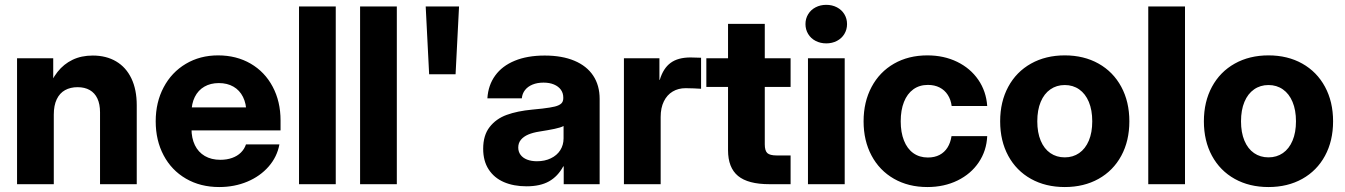

<svg xmlns="http://www.w3.org/2000/svg" viewBox="-20 -754 5505 786"><path d="M200.2 0H49.8V-515.6H197.9V-380.4H173.3Q189.9 -427.1 215.4 -459.5Q240.9 -491.9 277 -509.2Q313 -526.6 359.8 -526.6Q415 -526.6 455.5 -502.6Q496 -478.7 517.9 -433Q539.8 -387.3 539.8 -323.2V0H389.5V-294.5Q389.5 -327.8 378.7 -350.7Q368 -373.5 347.4 -385.3Q326.8 -397.1 297.6 -397.1Q268.2 -397.1 246.3 -385Q224.4 -372.9 212.3 -347.7Q200.2 -322.5 200.2 -284.8Z M617.4 -257.4Q617.4 -335.4 650 -396.7Q682.5 -458.1 740.7 -492.7Q798.9 -527.3 872.8 -527.3Q947.9 -527.3 1006.1 -493.5Q1064.2 -459.6 1096.3 -399Q1128.5 -338.5 1128.5 -260.6V-220.1H669.5V-314.3H1056.6L988.5 -292.9Q988.5 -329.7 974.8 -357.1Q961.1 -384.6 935.8 -399.2Q910.4 -413.9 876 -413.9Q841.7 -413.9 816.5 -399.2Q791.2 -384.6 777.5 -357.1Q763.9 -329.7 763.9 -292.9V-227Q763.9 -188.5 777.8 -159.8Q791.7 -131.1 818.4 -115.4Q845.1 -99.8 882.1 -99.8Q908.7 -99.8 930.2 -107.5Q951.7 -115.2 966.1 -129.4Q980.6 -143.7 986.9 -162.8H1123.8Q1114.4 -111.9 1079.8 -72.3Q1045.2 -32.6 992.5 -10.4Q939.8 11.7 877.4 11.7Q800.3 11.7 741.2 -22.7Q682.1 -57.1 649.8 -118.2Q617.4 -179.3 617.4 -257.4Z M1354.5 0H1204.1V-727.5H1354.5Z M1604.5 0H1454.1V-727.5H1604.5Z M1722.7 -727.5H1859.2L1845 -450H1736.8Z M1958 -144.9Q1958 -200.1 1984.4 -233.9Q2010.7 -267.8 2054.3 -283.7Q2097.9 -299.6 2159 -305.3Q2183.1 -307.6 2200.2 -309.5Q2234.1 -313.5 2251.7 -317.9Q2269.2 -322.4 2277.6 -330.2Q2285.9 -338 2285.9 -351.8V-354.9Q2285.9 -372.9 2276.1 -386.6Q2266.2 -400.3 2247.9 -408.1Q2229.7 -415.8 2205.1 -415.8Q2179.6 -415.8 2160.1 -407.8Q2140.6 -399.8 2129.2 -385.2Q2117.9 -370.6 2116.2 -351.4H1975.2Q1978.6 -405.3 2007.2 -444.7Q2035.7 -484.1 2087.2 -505.3Q2138.6 -526.6 2209.8 -526.6Q2281.1 -526.6 2331.5 -505.3Q2382 -484.1 2408.4 -444.3Q2434.8 -404.5 2434.8 -349V0H2287.7V-72.7H2285.7Q2263.8 -32.1 2227.8 -11.7Q2191.8 8.7 2135.4 8.7Q2082.8 8.7 2042.9 -8.5Q2002.9 -25.8 1980.5 -60.4Q1958 -94.9 1958 -144.9ZM2287.1 -187.7V-238.1Q2275 -231.7 2250.3 -226.5Q2225.7 -221.3 2186.7 -215.2Q2161.4 -211.2 2142.5 -203.2Q2123.6 -195.1 2112.6 -182Q2101.6 -168.8 2101.6 -150Q2101.6 -132.8 2111 -120.2Q2120.4 -107.5 2137.7 -100.7Q2155.1 -93.9 2178.1 -93.9Q2210.4 -93.9 2235.2 -106Q2260.1 -118 2273.6 -139.2Q2287.1 -160.4 2287.1 -187.7Z M2534.2 -515.6H2679.5V-427H2680.9Q2695.1 -474.3 2725.2 -496.5Q2755.4 -518.8 2806.6 -518.8Q2827.1 -518.8 2850 -517.6V-390.6Q2832.6 -391.4 2820 -392.2Q2807.4 -393 2786.9 -393Q2756.8 -393 2733.8 -379.3Q2710.7 -365.6 2697.7 -339.1Q2684.6 -312.5 2684.6 -275.2V0H2534.2Z M3110.8 -656.2V-163.1Q3110.8 -136.9 3121.4 -127.2Q3131.9 -117.6 3160.4 -117.6H3216.5V0H3129.8Q3042.3 0 3001.4 -33.7Q2960.4 -67.5 2960.4 -139.1V-656.2ZM3216.5 -398H2871.6V-515.6H3216.5Z M3287.6 -515.6H3438V0H3287.6ZM3277.4 -655.4Q3277.4 -677.7 3288.4 -695.8Q3299.3 -713.8 3318.8 -724Q3338.3 -734.2 3362.5 -734.2Q3386.7 -734.2 3406.2 -724Q3425.7 -713.8 3436.6 -695.8Q3447.6 -677.7 3447.6 -655.4Q3447.6 -633.1 3436.6 -614.9Q3425.7 -596.8 3406.2 -586.6Q3386.7 -576.4 3362.5 -576.4Q3338.3 -576.4 3318.8 -586.6Q3299.3 -596.8 3288.4 -614.9Q3277.4 -633.1 3277.4 -655.4Z M3515.3 -257.4Q3515.3 -336.6 3548 -398Q3580.7 -459.4 3639.9 -493.4Q3699.2 -527.3 3776.3 -527.3Q3844.1 -527.3 3898.3 -500.9Q3952.5 -474.5 3984.9 -427.4Q4017.2 -380.4 4021.4 -320.1H3875.9Q3872.5 -346.2 3859.9 -365.6Q3847.4 -385.1 3826.6 -395.8Q3805.8 -406.4 3778.6 -406.4Q3743.9 -406.4 3718.9 -388.3Q3693.8 -370.1 3680.6 -336.7Q3667.3 -303.3 3667.3 -257.4Q3667.3 -212 3680.6 -178.6Q3693.8 -145.1 3718.9 -127.1Q3744 -109.2 3778.6 -109.2Q3806 -109.2 3826.3 -119.8Q3846.6 -130.5 3858.8 -150Q3871.1 -169.5 3875.3 -196.7H4021.4Q4018.7 -136.8 3986.7 -89.4Q3954.7 -41.9 3899.9 -15.1Q3845.1 11.7 3776.3 11.7Q3698.9 11.7 3639.6 -22.2Q3580.4 -56.1 3547.9 -117.1Q3515.3 -178.1 3515.3 -257.4Z M4074.4 -257.4Q4074.4 -337.5 4107.5 -398.7Q4140.6 -460 4200.8 -493.7Q4260.9 -527.3 4338.9 -527.3Q4417.1 -527.3 4477.1 -493.7Q4537.1 -460 4570.2 -398.7Q4603.3 -337.5 4603.3 -257.4Q4603.3 -177.2 4570.2 -116.2Q4537.1 -55.2 4477.1 -21.7Q4417.1 11.7 4338.9 11.7Q4260.6 11.7 4200.6 -21.7Q4140.6 -55.2 4107.5 -116.2Q4074.4 -177.2 4074.4 -257.4ZM4451.4 -257.4Q4451.4 -303.4 4437.4 -336.9Q4423.3 -370.4 4397.9 -388.1Q4372.4 -405.9 4338.9 -405.9Q4305.4 -405.9 4279.9 -388.1Q4254.4 -370.4 4240.4 -337Q4226.4 -303.6 4226.4 -257.4Q4226.4 -211.4 4240.4 -178.1Q4254.4 -144.8 4279.8 -127.3Q4305.2 -109.8 4338.9 -109.8Q4372.6 -109.8 4397.9 -127.4Q4423.3 -145 4437.4 -178.3Q4451.4 -211.6 4451.4 -257.4Z M4831.1 0H4680.7V-727.5H4831.1Z M4908.4 -257.4Q4908.4 -337.5 4941.5 -398.7Q4974.6 -460 5034.8 -493.7Q5094.9 -527.3 5172.9 -527.3Q5251.1 -527.3 5311.1 -493.7Q5371.1 -460 5404.2 -398.7Q5437.3 -337.5 5437.3 -257.4Q5437.3 -177.2 5404.2 -116.2Q5371.1 -55.2 5311.1 -21.7Q5251.1 11.7 5172.9 11.7Q5094.6 11.7 5034.6 -21.7Q4974.6 -55.2 4941.5 -116.2Q4908.4 -177.2 4908.4 -257.4ZM5285.4 -257.4Q5285.4 -303.4 5271.3 -336.9Q5257.3 -370.4 5231.8 -388.1Q5206.3 -405.9 5172.9 -405.9Q5139.4 -405.9 5113.9 -388.1Q5088.4 -370.4 5074.4 -337Q5060.4 -303.6 5060.4 -257.4Q5060.4 -211.4 5074.4 -178.1Q5088.4 -144.8 5113.8 -127.3Q5139.2 -109.8 5172.9 -109.8Q5206.5 -109.8 5231.9 -127.4Q5257.3 -145 5271.3 -178.3Q5285.4 -211.6 5285.4 -257.4Z"/></svg>

Font: Intratopia Thin
Style: Regular
Weight: 100
Designer: Rasmus Andersson
Foundry: rsms
Version: Version 3.000;Glyphs 3.2.3 (3260)